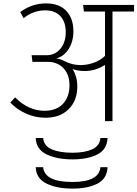

<svg xmlns="http://www.w3.org/2000/svg" viewBox="-20 -713 809 1130"><path d="M769 -645H642V0H598V-331Q542 -295 478 -295Q443 -295 407 -306Q435 -263 435 -203Q435 -122 384.5 -71Q334 -20 247 -20Q189 -20 134.5 -44Q80 -68 41 -109L69 -140Q107 -101 151 -81Q195 -61 242 -61Q312 -61 350.5 -102Q389 -143 389 -211Q389 -257 371 -288Q353 -319 324.5 -334Q296 -349 265 -349H171L166 -388H253Q304 -388 335.5 -426Q367 -464 367 -524Q367 -584 335.5 -618Q304 -652 246 -652Q176 -652 119 -606L99 -642Q168 -693 251 -693Q329 -693 370.5 -648.5Q412 -604 412 -530Q412 -468 384 -424.5Q356 -381 311 -369Q334 -367 358 -354Q404 -330 454 -330Q494 -330 532.5 -344Q571 -358 598 -384V-645H474L469 -684H769ZM190 99H234Q238 146 285 166Q332 186 407 186Q477 186 522 166Q567 146 571 99H613Q610 167 553 196Q496 225 407 225Q315 225 254 195.5Q193 166 190 99ZM190 271H234Q242 358 407 358Q563 358 571 271H613Q610 339 553 368Q496 397 407 397Q315 397 254 367.5Q193 338 190 271Z"/></svg>

Font: FiraGO ExtraLight
Style: Regular
Weight: 200
Designer: bBox Type
Foundry: bBox Type GmbH
Version: Version 1.001